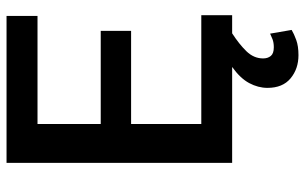

<svg xmlns="http://www.w3.org/2000/svg" viewBox="-198 -554 960 605"><g transform="rotate(-90 282.5 -251.0)"><path d="M537.6 -97.2V0H480.5Q446.3 22 423.8 45.2Q401.4 68.4 401.4 97.7Q401.4 112.3 409.2 121.8Q417 131.3 436.5 131.3Q451.2 131.3 461.9 127.2Q472.7 123 479.5 119.6L491.2 187.5Q479 194.8 459.7 201.9Q440.4 209 411.6 209Q368.7 209 338.6 184.1Q308.6 159.2 308.6 111.3Q308.6 82 323.7 53.7Q338.9 25.4 374.5 0H72.3V-710.9H535.2V-613.3H194.8V-414.1H488.3V-318.4H194.8V-97.2Z"/></g></svg>

Font: Vazirmatn RD UI FD Medium
Style: Regular
Weight: 500
Designer: Saber Rastikerdar
Foundry: Saber Rastikerdar
Version: Version 33.003